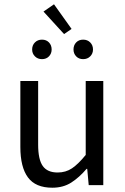

<svg xmlns="http://www.w3.org/2000/svg" viewBox="-20 -864 584 896"><path d="M224 12Q146 12 110.5 -36Q75 -84 75 -178V-486H158V-189Q158 -120 179.5 -89.5Q201 -59 249 -59Q287 -59 316 -78.5Q345 -98 380 -141V-486H462V0H394L387 -76H384Q350 -36 312.5 -12Q275 12 224 12ZM279 -705 183 -810 232 -844 314 -729ZM176 -588Q156 -588 143 -601Q130 -614 130 -633Q130 -653 143 -666Q156 -679 176 -679Q196 -679 208.5 -666Q221 -653 221 -633Q221 -614 208.5 -601Q196 -588 176 -588ZM368 -588Q348 -588 335.5 -601Q323 -614 323 -633Q323 -653 335.5 -666Q348 -679 368 -679Q388 -679 401 -666Q414 -653 414 -633Q414 -614 401 -601Q388 -588 368 -588Z"/></svg>

Font: Processing Sans Pro
Style: Regular
Weight: 400
Designer: Paul D. Hunt
Foundry: Adobe Systems Incorporated
Version: Version 2.020;PS 2.000;hotconv 1.0.86;makeotf.lib2.5.63406